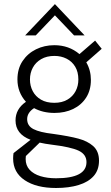

<svg xmlns="http://www.w3.org/2000/svg" viewBox="-20 -726 553 958"><path d="M259.5 212Q161.5 212 103.5 173.2Q45.5 134.5 45.5 65Q45.5 50 47.5 38L132.5 -28.5Q57.5 -57 57.5 -125Q57.5 -182.5 109.5 -218Q67 -265.5 67 -329.5Q67 -383 92.5 -421.2Q118 -459.5 159.8 -480Q201.5 -500.5 251 -500.5Q324 -500.5 376.5 -456L454.5 -523.5L487.5 -482.5L410.5 -415Q433.5 -375.5 433.5 -327Q433.5 -276 409.8 -239Q386 -202 345 -182.2Q304 -162.5 252 -162.5Q194 -162.5 150 -186.5Q115.5 -164 115.5 -131.5Q115.5 -98 147 -81.8Q178.5 -65.5 245 -58Q326.5 -46.5 371.5 -34.2Q416.5 -22 444 2Q474 28 474 75.5Q474 122.5 447.2 152.5Q420.5 182.5 372.2 197.2Q324 212 259.5 212ZM251 -213Q289.5 -213 316.2 -228.8Q343 -244.5 357 -270.8Q371 -297 371 -329Q371 -367 355.2 -393.2Q339.5 -419.5 312.2 -433.2Q285 -447 251.5 -447Q213 -447 185.5 -431Q158 -415 143.8 -388.5Q129.5 -362 129.5 -329.5Q129.5 -297.5 143.5 -271Q157.5 -244.5 184.5 -228.8Q211.5 -213 251 -213ZM259.5 163.5Q411.5 163.5 411.5 83Q411.5 44.5 372.8 26Q334 7.5 235.5 -4.5Q206 -8 178 -14.5L109 52.5Q108 57 108 67Q108 100 127.8 121.2Q147.5 142.5 181.8 153Q216 163.5 259.5 163.5ZM402 -549.5H349.5L254 -649.5L158.5 -549.5H105.5L254 -705.5Z"/></svg>

Font: Acari Sans Neue
Style: Regular
Weight: 400
Designer: Alfredo Marco Pradil (font), Cristiano Sobral (main changes)
Foundry: Hanken Design Co. (font), Cristiano Sobral (main changes)
Version: Version 2.459;March 19, 2022;FontCreator 14.0.0.2808 64-bit;